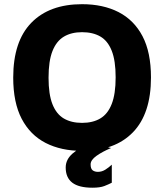

<svg xmlns="http://www.w3.org/2000/svg" viewBox="-20 -700 777 908"><path d="M368.1 13.5Q269.1 13.5 196 -23.9Q122.8 -61.4 82.6 -138.1Q42.5 -214.8 42.5 -333Q42.5 -504.4 128.1 -592.3Q213.8 -680.2 368.1 -680.2Q467.4 -680.2 540.6 -642.8Q613.7 -605.3 653.9 -529Q694 -452.6 694 -333.7Q694 -162.3 608.7 -74.4Q523.4 13.5 368.1 13.5ZM368.1 -118.9Q419.1 -118.9 454.4 -139.9Q489.7 -160.8 508.3 -208.2Q526.9 -255.5 526.9 -334.4Q526.9 -413.3 508.3 -460.1Q489.7 -507 454.4 -527.4Q419.1 -547.8 368.1 -547.8Q317.4 -547.8 282.1 -526.7Q246.8 -505.6 228.2 -458.7Q209.6 -411.9 209.6 -332.3Q209.6 -253.4 228.2 -206.8Q246.8 -160.1 282.1 -139.5Q317.4 -118.9 368.1 -118.9ZM417.2 187.7Q352.7 187.7 321.7 163.8Q290.7 139.8 290.7 92.1Q290.7 54.5 323.2 26.1Q355.7 -2.3 409.2 -22.9L505.4 0Q464.7 16.9 436.6 36.8Q408.5 56.7 408.5 77.3Q408.5 98.1 418.2 105.4Q427.9 112.7 443.2 112.7Q461.8 112.7 478.4 102.2Q495 91.7 508.7 78.7V164.1Q493.9 171.8 473.5 179.8Q453 187.7 417.2 187.7Z"/></svg>

Font: Maven Pro
Style: Regular
Weight: 400
Designer: Joe Prince
Foundry: Joe Prince
Version: Version 2.103